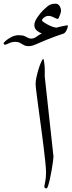

<svg xmlns="http://www.w3.org/2000/svg" viewBox="-137 -1020 390 1044"><path d="M153.8 -168.5Q153.8 -161.6 151.1 -142.1Q148.4 -122.6 144.3 -97.7Q140.1 -72.8 135 -49.6Q129.9 -26.4 125 -11Q120.1 4.4 116.2 4.4Q104 4.4 104 -7.3Q104 -10.3 108.6 -30.8Q113.3 -51.3 113.3 -83Q113.3 -103 109.1 -142.8Q105 -182.6 98.6 -233.4Q92.3 -284.2 85 -337.6Q77.6 -391.1 71.3 -438.7Q64.9 -486.3 60.8 -519.8Q56.6 -553.2 56.6 -563Q56.6 -579.1 61.5 -601.6Q66.4 -624 73.2 -646Q80.1 -668 87.2 -683.3Q94.2 -698.7 98.6 -700.2Q101.6 -695.8 104 -675.3Q106.4 -654.8 106.4 -643.6V-603ZM232.4 -879.4Q232.4 -877 229.5 -867.2Q226.6 -857.4 220.7 -848.1Q214.8 -838.9 206.1 -836.4Q196.8 -834 170.7 -824.5Q144.5 -814.9 116.2 -803.7Q82 -790 59.3 -779.5Q36.6 -769 19.5 -769Q3.4 -769 -7.3 -774.9Q-18.1 -780.8 -28.1 -786.6Q-38.1 -792.5 -52.2 -792.5Q-73.2 -792.5 -88.6 -784.7Q-104 -776.9 -109.4 -776.9Q-117.2 -776.9 -117.2 -785.6Q-117.2 -788.6 -105 -799.1Q-92.8 -809.6 -74 -819.1Q-55.2 -828.6 -36.1 -828.6Q-15.1 -828.6 -3.9 -824Q7.3 -819.3 14.9 -814.7Q22.5 -810.1 32.2 -810.1Q47.9 -810.1 62.3 -821Q76.7 -832 90.3 -837.9Q78.6 -841.8 64.2 -853Q49.8 -864.3 49.8 -883.8Q49.8 -901.4 65.2 -924.3Q80.6 -947.3 97.2 -963.9Q124 -990.2 136.7 -995.1Q149.4 -1000 164.6 -1000Q179.2 -1000 187 -987.5Q194.8 -975.1 194.8 -960.9Q194.8 -955.6 191.4 -945.1Q188 -934.6 183.8 -925.8Q179.7 -917 177.2 -917Q171.9 -917 155.8 -925.3Q139.6 -933.6 126.5 -933.6Q113.8 -933.6 102.5 -924.8Q91.3 -916 91.3 -908.7Q91.3 -905.8 104.7 -896.7Q118.2 -887.7 136.2 -879.4Q154.3 -871.1 168.9 -869.6Q185.1 -874 204.6 -878.2Q224.1 -882.3 228 -882.3Q232.4 -882.3 232.4 -879.4Z"/></svg>

Font: Rohingya Solluk
Style: Regular
Weight: 400
Designer: SIL International
Foundry: SIL International
Version: Version 1.001